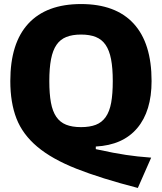

<svg xmlns="http://www.w3.org/2000/svg" viewBox="-20 -770 801 950"><path d="M662 160Q480 113 358.5 65Q237 17 164.5 -44Q92 -105 61.5 -183.5Q31 -262 31 -369Q31 -557 120.5 -653.5Q210 -750 381 -750Q552 -750 641 -653.5Q730 -557 730 -369Q730 -220 659 -136Q588 -52 454 -45V-32Q504 -21 539 -14.5Q574 -8 603.5 -3.5Q633 1 661.5 4Q690 7 728 10ZM381 -141Q424 -141 454 -152.5Q484 -164 503 -191Q522 -218 530 -261.5Q538 -305 538 -369Q538 -433 529.5 -477Q521 -521 502.5 -548Q484 -575 454 -587Q424 -599 381 -599Q338 -599 308 -587Q278 -575 259.5 -548Q241 -521 232.5 -477Q224 -433 224 -369Q224 -306 232 -262.5Q240 -219 258.5 -192Q277 -165 307 -153Q337 -141 381 -141Z"/></svg>

Font: Encode Sans Narrow
Style: ExtraBold
Weight: 800
Designer: Pablo Impallari, Andres Torresi
Foundry: Pablo Impallari, Andres Torresi
Version: Version 1.000; ttfautohint (v1.00) -l 8 -r 50 -G 200 -x 14 -